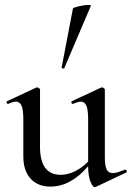

<svg xmlns="http://www.w3.org/2000/svg" viewBox="-20 -751 537 782"><path d="M490 -60Q494 -60 496 -55.5Q498 -51 495 -49L371 10Q369 11 366 11Q357 11 348 -12.5Q339 -36 339 -74Q268 9 185 9Q134 9 104.5 -23.5Q75 -56 75 -114V-265Q75 -303 68 -320Q61 -337 45 -337Q33 -337 14 -328H12Q8 -328 7 -333Q6 -338 9 -339L127 -394L131 -395Q135 -395 139 -392Q143 -389 143 -386V-153Q143 -39 227 -39Q256 -39 285.5 -53.5Q315 -68 339 -93V-265Q339 -303 332 -320Q325 -337 309 -337Q298 -337 278 -328H276Q272 -328 271 -333Q270 -338 273 -339L391 -394L395 -395Q399 -395 403 -392Q407 -389 407 -386V-110Q407 -75 414.5 -60.5Q422 -46 440 -46Q455 -46 489 -60ZM238 -472Q235 -472 232.5 -473.5Q230 -475 231 -476L277 -716Q278 -720 301.5 -725.5Q325 -731 340 -731Q351 -731 350 -727L242 -474Q242 -472 238 -472Z"/></svg>

Font: Cormorant Infant Medium
Style: Regular
Weight: 500
Designer: Christian Thalmann (Catharsis Fonts)
Version: Version 3.000